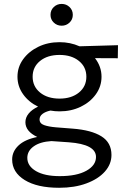

<svg xmlns="http://www.w3.org/2000/svg" viewBox="-20 -710 629 956"><path d="M276.5 -155.5Q253.5 -155.5 231 -159.5Q206 -154 191.5 -142.8Q177 -131.5 177 -115.5Q177 -95 199.8 -87Q222.5 -79 259 -76L342 -69.5Q435 -62.5 485 -31.2Q535 0 535 61.5Q535 107.5 502 144.5Q469 181.5 410.2 203.2Q351.5 225 274.5 225Q165.5 225 103 186.5Q40.5 148 40.5 84Q40.5 44.5 72 14.5Q103.5 -15.5 165.5 -28Q106.5 -56 106.5 -101.5Q106.5 -125 123 -145Q139.5 -165 169.5 -179Q123 -201.5 95 -240.8Q67 -280 67 -328Q67 -376 95.2 -415Q123.5 -454 170.8 -477Q218 -500 276.5 -500Q330 -500 376 -479.5L567.5 -485L566.5 -420L453 -420.5Q485.5 -378.5 485.5 -328Q485.5 -280 457.5 -240.8Q429.5 -201.5 382 -178.5Q334.5 -155.5 276.5 -155.5ZM276.5 -219Q336 -219 373 -249.2Q410 -279.5 410 -328Q410 -376.5 373 -406.5Q336 -436.5 276.5 -436.5Q216.5 -436.5 179.5 -406.5Q142.5 -376.5 142.5 -328Q142.5 -279.5 179.5 -249.2Q216.5 -219 276.5 -219ZM277.5 167Q362 167 410 140.2Q458 113.5 458 71.5Q458 8.5 323 -1.5L236 -7.5Q179.5 -4 147.8 18.8Q116 41.5 116 76Q116 116.5 159 141.8Q202 167 277.5 167ZM287 -582Q264 -582 247.8 -597.5Q231.5 -613 231.5 -636Q231.5 -659.5 247.8 -675Q264 -690.5 287 -690.5Q310 -690.5 326.2 -675Q342.5 -659.5 342.5 -636Q342.5 -613 326.2 -597.5Q310 -582 287 -582Z"/></svg>

Font: Geologica ExtraLight
Style: Regular
Weight: 200
Designer: Sindre Bremnes, Frode Helland
Foundry: Monokrom Skriftforlag AS
Version: Version 1.010; ttfautohint (v1.8.4.7-5d5b);gftools[0.9.28]